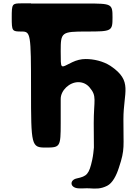

<svg xmlns="http://www.w3.org/2000/svg" viewBox="-20 -880 806 1145"><path d="M165 -860H108C52 -860 50 -857 50 -776C50 -694 52 -692 108 -692C163 -692 165 -682 165 -346C165 -10 167 0 253 0C339 0 342 -4 342 -145V-290C342 -341 394 -390 447 -390C475 -390 498 -378 514 -359C560 -305 539 -286 539 -145L540 0C538 20 536 45 530 73C511 160 498 171 438 184C395 193 395 238 445 243C465 245 490 242 511 243C553 246 581 247 619 228C651 212 674 167 689 120C727 7 715 -5 716 -169C716 -333 774 -396 639 -487C594 -516 538 -528 491 -528C463 -528 436 -521 411 -509C337 -473 343 -462 342 -575C342 -688 346 -692 497 -692C647 -692 651 -694 651 -776C651 -857 647 -859 497 -859H342H165Z"/></svg>

Font: Hussar Print
Style: Bold
Weight: 700
Foundry: Cannot Into Space Fonts
Version: Version 2.00